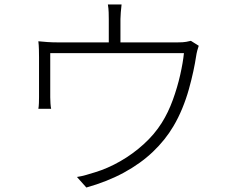

<svg xmlns="http://www.w3.org/2000/svg" viewBox="-20 -812 1040 856"><path d="M522 -792Q520 -774 518.5 -756.5Q517 -739 517 -727Q517 -716 517 -692Q517 -668 517 -642.5Q517 -617 517 -599H465Q465 -618 465 -644Q465 -670 465 -693Q465 -716 465 -727Q465 -739 464.5 -756.5Q464 -774 461 -792ZM866 -608Q863 -600 859.5 -586.5Q856 -573 854 -559Q850 -532 842 -494.5Q834 -457 822 -414Q810 -371 792.5 -328.5Q775 -286 753 -249Q717 -188 662 -135.5Q607 -83 532.5 -42.5Q458 -2 365 24L323 -23Q343 -26 364 -32Q385 -38 404 -44Q460 -61 516 -93Q572 -125 620.5 -169Q669 -213 701 -264Q730 -310 750.5 -366.5Q771 -423 783.5 -478.5Q796 -534 800 -575H204Q204 -558 204 -530Q204 -502 204 -471Q204 -440 204 -414.5Q204 -389 204 -378Q204 -366 205 -351Q206 -336 208 -327H151Q153 -337 153.5 -352.5Q154 -368 154 -379Q154 -391 154 -415Q154 -439 154 -467Q154 -495 154 -519Q154 -543 154 -556Q154 -571 153.5 -591.5Q153 -612 151 -628Q170 -626 192 -624.5Q214 -623 239 -623H771Q797 -623 810 -625.5Q823 -628 831 -630Z"/></svg>

Font: Noto Sans JP Thin Light
Style: Regular
Weight: 300
Version: Version 2.004-H2;hotconv 1.0.118;makeotfexe 2.5.65603